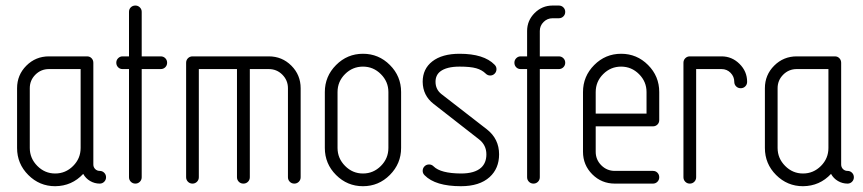

<svg xmlns="http://www.w3.org/2000/svg" viewBox="-20 -656 3084 686"><path d="M41 -127.4V-340.8Q41 -388.2 74.2 -421.4Q107.4 -454.6 154.8 -454.6H291Q300.8 -454.6 307.1 -448Q313.5 -441.4 313.5 -431.6V-68.4Q313.5 -58.6 320.1 -52Q326.7 -45.4 336.2 -45.4Q345.7 -45.4 352.3 -38.8Q358.9 -32.2 358.9 -22.7Q358.9 -13.2 352.3 -6.6Q345.7 0 336.4 0Q317.9 0 302 -9.3Q286.1 -18.6 277.3 -34.7Q236.8 8.8 177.2 9.3Q121.1 9.3 81.1 -30.8Q41 -70.8 41 -127.4ZM86.4 -127.4Q86.4 -90.3 113.3 -63.2Q140.1 -36.1 177.2 -36.1Q214.4 -36.1 241.2 -63Q268.1 -89.8 268.1 -127.4V-409.2H154.8Q126.5 -409.2 106.4 -389.2Q86.4 -369.1 86.4 -340.8Z M418 -454.6H440.9V-613.8Q440.9 -623.5 447.5 -629.9Q454.1 -636.2 463.6 -636.2Q473.1 -636.2 479.7 -629.6Q486.3 -623 486.3 -613.8V-454.6H554.2Q564 -454.6 570.6 -448Q577.1 -441.4 577.1 -431.9Q577.1 -422.4 570.6 -415.8Q564 -409.2 554.2 -409.2H486.3V-22.9Q486.3 -13.2 479.7 -6.6Q473.1 0 463.6 0Q454.1 0 447.5 -6.6Q440.9 -13.2 440.9 -22.9V-409.2H418Q408.2 -409.2 401.9 -415.8Q395.5 -422.4 395.5 -431.9Q395.5 -441.4 402.1 -448Q408.7 -454.6 418 -454.6Z M645 -22.9V-431.6Q645 -441.4 651.6 -448Q658.2 -454.6 668 -454.6H940.4Q987.8 -454.6 1021 -421.4Q1054.2 -388.2 1054.2 -340.8V-22.9Q1054.2 -13.2 1047.6 -6.6Q1041 0 1031.5 0Q1022 0 1015.4 -6.6Q1008.8 -13.2 1008.8 -22.9V-340.8Q1008.8 -369.1 988.8 -389.2Q968.8 -409.2 940.4 -409.2H872.6V-22.9Q872.6 -13.2 866 -6.6Q859.4 0 849.6 0Q839.8 0 833.3 -6.6Q826.7 -13.2 826.7 -22.9V-409.2H690.4V-22.9Q690.4 -13.2 683.8 -6.6Q677.2 0 667.7 0Q658.2 0 651.6 -6.6Q645 -13.2 645 -22.9Z M1140.6 -127.4V-327.1Q1140.6 -383.3 1180.7 -423.6Q1220.7 -463.9 1276.9 -463.9Q1333 -463.9 1373 -423.8Q1413.1 -383.8 1413.1 -327.1V-127.4Q1413.1 -71.3 1373 -31Q1333 9.3 1276.9 9.3Q1220.7 9.3 1180.7 -30.8Q1140.6 -70.8 1140.6 -127.4ZM1186 -127.4Q1186 -90.3 1212.9 -63.2Q1239.7 -36.1 1276.9 -36.1Q1314 -36.1 1340.8 -63Q1367.7 -89.8 1367.7 -127.4V-327.1Q1367.7 -364.3 1340.8 -391.1Q1314 -418 1276.9 -418Q1239.7 -418 1212.9 -391.4Q1186 -364.7 1186 -327.1Z M1490.2 -45.4Q1490.2 -55.2 1496.8 -61.8Q1503.4 -68.4 1513.2 -68.4Q1522.5 -68.4 1529.3 -61.5Q1554.2 -36.6 1627 -36.1Q1676.3 -36.1 1699.2 -57.1Q1717.8 -74.2 1717.8 -104.5Q1717.8 -137.7 1691.4 -158.2L1529.3 -284.7Q1490.7 -314.5 1490.2 -363.8Q1490.2 -409.7 1524.4 -436.5Q1559.6 -463.9 1622.1 -463.9Q1709 -463.9 1747.1 -424.8Q1753.9 -418 1753.9 -409.2Q1753.9 -399.4 1747.3 -392.8Q1740.7 -386.2 1731.4 -386.2Q1722.2 -386.2 1715.3 -393.1Q1702.1 -406.2 1681.4 -412.1Q1660.6 -418 1622.1 -418Q1575.2 -418 1552.7 -400.4Q1536.1 -387.2 1536.1 -363.8Q1536.1 -336.9 1556.6 -320.3L1719.7 -193.8Q1763.2 -159.7 1763.2 -104.5Q1763.2 -54.2 1729.5 -23.4Q1693.4 9.3 1627 9.3Q1535.6 9.3 1497.1 -29.8Q1490.2 -36.6 1490.2 -45.4Z M1840.3 -454.6H1863.3V-545.4Q1863.3 -582.5 1890.1 -609.4Q1917 -636.2 1954.1 -636.2H1976.6Q1986.3 -636.2 1992.9 -629.6Q1999.5 -623 1999.5 -613.5Q1999.5 -604 1992.9 -597.4Q1986.3 -590.8 1976.6 -590.8H1954.1Q1935.5 -590.8 1922.1 -577.4Q1908.7 -564 1908.7 -545.4V-454.6H1976.6Q1986.3 -454.6 1992.9 -448Q1999.5 -441.4 1999.5 -431.9Q1999.5 -422.4 1992.9 -415.8Q1986.3 -409.2 1976.6 -409.2H1908.7V-22.9Q1908.7 -13.2 1902.1 -6.6Q1895.5 0 1886 0Q1876.5 0 1869.9 -6.6Q1863.3 -13.2 1863.3 -22.9V-409.2H1840.3Q1830.6 -409.2 1824.2 -415.8Q1817.9 -422.4 1817.9 -431.9Q1817.9 -441.4 1824.5 -448Q1831.1 -454.6 1840.3 -454.6Z M2063 -113.8V-327.1Q2063 -383.3 2103 -423.6Q2143.1 -463.9 2199.2 -463.9Q2255.4 -463.9 2295.4 -423.8Q2335.4 -383.8 2335.4 -327.1V-227.1Q2335.4 -217.3 2328.9 -210.9Q2322.3 -204.6 2313 -204.6H2108.4V-113.8Q2108.4 -85.4 2128.4 -65.4Q2148.4 -45.4 2176.8 -45.4H2313Q2322.8 -45.4 2329.1 -38.8Q2335.4 -32.2 2335.4 -22.7Q2335.4 -13.2 2328.9 -6.6Q2322.3 0 2313 0H2176.8Q2129.4 0 2096.2 -33.2Q2063 -66.4 2063 -113.8ZM2108.4 -250H2290V-327.1Q2290 -364.3 2263.2 -391.1Q2236.3 -418 2199.2 -418Q2162.1 -418 2135.3 -391.4Q2108.4 -364.7 2108.4 -327.1Z M2421.9 -22.9V-431.6Q2421.9 -441.4 2428.5 -448Q2435.1 -454.6 2444.8 -454.6H2558.1Q2595.2 -454.6 2622.3 -427.7Q2649.4 -400.9 2649.4 -363.8Q2649.4 -354 2642.8 -347.4Q2636.2 -340.8 2626.5 -340.8Q2616.7 -340.8 2610.1 -347.4Q2603.5 -354 2603.5 -363.8Q2603.5 -382.3 2590.3 -395.8Q2577.1 -409.2 2558.1 -409.2H2467.3V-22.9Q2467.3 -13.2 2460.7 -6.6Q2454.1 0 2444.6 0Q2435.1 0 2428.5 -6.6Q2421.9 -13.2 2421.9 -22.9Z M2712.9 -127.4V-340.8Q2712.9 -388.2 2746.1 -421.4Q2779.3 -454.6 2826.7 -454.6H2962.9Q2972.7 -454.6 2979 -448Q2985.4 -441.4 2985.4 -431.6V-68.4Q2985.4 -58.6 2991.9 -52Q2998.5 -45.4 3008.1 -45.4Q3017.6 -45.4 3024.2 -38.8Q3030.8 -32.2 3030.8 -22.7Q3030.8 -13.2 3024.2 -6.6Q3017.6 0 3008.3 0Q2989.7 0 2973.9 -9.3Q2958 -18.6 2949.2 -34.7Q2908.7 8.8 2849.1 9.3Q2793 9.3 2752.9 -30.8Q2712.9 -70.8 2712.9 -127.4ZM2758.3 -127.4Q2758.3 -90.3 2785.2 -63.2Q2812 -36.1 2849.1 -36.1Q2886.2 -36.1 2913.1 -63Q2939.9 -89.8 2939.9 -127.4V-409.2H2826.7Q2798.3 -409.2 2778.3 -389.2Q2758.3 -369.1 2758.3 -340.8Z"/></svg>

Font: OpenGost Type A TT
Style: Regular
Weight: 400
Version: Version 0.3